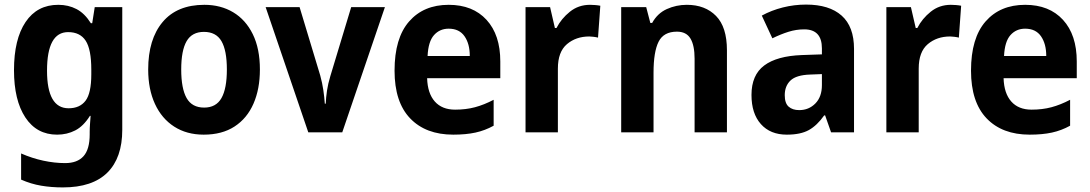

<svg xmlns="http://www.w3.org/2000/svg" viewBox="-20 -670 4752 837"><path d="M234 -649Q278 -649 313.5 -630.5Q349 -612 376 -569H382L393 -639H513V-104Q513 18 448 82.5Q383 147 254 147Q204 147 159.5 139.5Q115 132 72 113V-1Q120 20 169 30.5Q218 41 264 41Q317 41 344 11Q371 -19 371 -84V-94Q371 -112 372.5 -131Q374 -150 375 -165H372Q344 -120 308 -101.5Q272 -83 229 -83Q140 -83 90.5 -158Q41 -233 41 -364Q41 -499 91.5 -574Q142 -649 234 -649ZM277 -530Q185 -530 185 -362Q185 -198 279 -198Q328 -198 353 -231Q378 -264 378 -346V-366Q378 -455 353.5 -492.5Q329 -530 277 -530Z M1113 -367Q1113 -282 1085 -218Q1057 -154 1002.5 -118.5Q948 -83 868 -83Q794 -83 739.5 -118Q685 -153 655.5 -217Q626 -281 626 -367Q626 -499 689 -574Q752 -649 871 -649Q942 -649 996.5 -616.5Q1051 -584 1082 -521Q1113 -458 1113 -367ZM770 -367Q770 -284 793.5 -242.5Q817 -201 870 -201Q922 -201 945.5 -242.5Q969 -284 969 -367Q969 -450 945.5 -490.5Q922 -531 869 -531Q817 -531 793.5 -490.5Q770 -450 770 -367Z M1324 -93 1138 -639H1286L1376 -341Q1385 -308 1389.5 -277.5Q1394 -247 1396 -218H1400Q1401 -245 1405.5 -275Q1410 -305 1420 -338L1511 -639H1658L1472 -93Z M1936 -649Q2041 -649 2101 -583.5Q2161 -518 2161 -402V-329H1842Q1844 -263 1875.5 -227.5Q1907 -192 1964 -192Q2011 -192 2050.5 -202.5Q2090 -213 2132 -235V-122Q2094 -101 2052.5 -92Q2011 -83 1956 -83Q1836 -83 1768 -154Q1700 -225 1700 -362Q1700 -504 1763.5 -576.5Q1827 -649 1936 -649ZM1936 -545Q1897 -545 1872 -517Q1847 -489 1844 -426H2028Q2028 -479 2005 -512Q1982 -545 1936 -545Z M2552 -649Q2562 -649 2574.5 -648Q2587 -647 2597 -645L2587 -506Q2580 -508 2568 -509.5Q2556 -511 2549 -511Q2491 -511 2451.5 -477.5Q2412 -444 2412 -371V-93H2271V-639H2378L2399 -548H2406Q2427 -589 2464.5 -619Q2502 -649 2552 -649Z M2974 -649Q3054 -649 3101.5 -600.5Q3149 -552 3149 -451V-93H3008V-414Q3008 -472 2990 -502Q2972 -532 2931 -532Q2873 -532 2851 -488Q2829 -444 2829 -353V-93H2688V-639H2797L2815 -570H2823Q2846 -612 2887 -630.5Q2928 -649 2974 -649Z M3494 -650Q3595 -650 3649 -602Q3703 -554 3703 -457V-93H3603L3577 -167H3573Q3542 -123 3506 -103Q3470 -83 3410 -83Q3338 -83 3297 -129Q3256 -175 3256 -256Q3256 -343 3311.5 -384.5Q3367 -426 3476 -430L3563 -433V-459Q3563 -542 3486 -542Q3451 -542 3417.5 -531.5Q3384 -521 3347 -503L3301 -602Q3343 -625 3392.5 -637.5Q3442 -650 3494 -650ZM3512 -345Q3451 -343 3426 -319Q3401 -295 3401 -255Q3401 -220 3418 -205Q3435 -190 3464 -190Q3506 -190 3534.5 -219Q3563 -248 3563 -299V-347Z M4125 -649Q4135 -649 4147.5 -648Q4160 -647 4170 -645L4160 -506Q4153 -508 4141 -509.5Q4129 -511 4122 -511Q4064 -511 4024.5 -477.5Q3985 -444 3985 -371V-93H3844V-639H3951L3972 -548H3979Q4000 -589 4037.5 -619Q4075 -649 4125 -649Z M4449 -649Q4554 -649 4614 -583.5Q4674 -518 4674 -402V-329H4355Q4357 -263 4388.5 -227.5Q4420 -192 4477 -192Q4524 -192 4563.5 -202.5Q4603 -213 4645 -235V-122Q4607 -101 4565.5 -92Q4524 -83 4469 -83Q4349 -83 4281 -154Q4213 -225 4213 -362Q4213 -504 4276.5 -576.5Q4340 -649 4449 -649ZM4449 -545Q4410 -545 4385 -517Q4360 -489 4357 -426H4541Q4541 -479 4518 -512Q4495 -545 4449 -545Z"/></svg>

Font: Noto Sans Telugu UI SemiCondensed
Style: Bold
Weight: 700
Width: 4
Designer: Jelle Bosma - Monotype Design Team
Foundry: Monotype Imaging Inc.
Version: Version 2.005; ttfautohint (v1.8.4.7-5d5b)